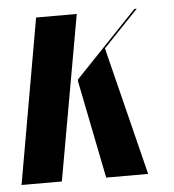

<svg xmlns="http://www.w3.org/2000/svg" viewBox="-65 -535 521 574"><g transform="rotate(-5 195.0 -247.5)"><path d="M186 -495 98 0H-23L64 -495ZM261 -385 357 0H231L172 -295L173 -300L359 -495H366Z"/></g></svg>

Font: Moniqa Black Ita Display
Style: Italic
Weight: 900
Italic angle: -10°
Designer: Rajesh Rajput
Foundry: Rajesh Rajput
Version: Version 1.000